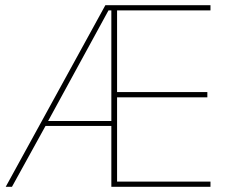

<svg xmlns="http://www.w3.org/2000/svg" viewBox="-20 -718 901 738"><path d="M408 -234H155L26 0H2L385 -698H789V-678H430V-364H777V-344H430V-20H789V0H408ZM397 -678 165 -253H408V-678Z"/></svg>

Font: Plexus Sans Thin
Style: Regular
Weight: 250
Version: Version 2.001;PS 002.001;hotconv 1.0.70;makeotf.lib2.5.58329